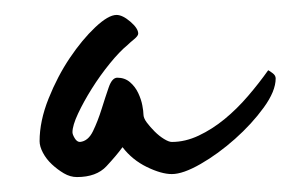

<svg xmlns="http://www.w3.org/2000/svg" viewBox="-20 -470 407 257"><path d="M349 -365Q349 -348 333 -326Q317 -304 294.5 -284Q272 -264 248.5 -250.5Q225 -237 210 -237Q196 -237 176.5 -246.5Q157 -256 144 -273Q136 -262 122.5 -247.5Q109 -233 83 -233Q74 -233 65.5 -238Q57 -243 49.5 -250Q42 -257 37.5 -265.5Q33 -274 33 -281Q33 -308 45 -338Q57 -368 73.5 -392.5Q90 -417 107.5 -433.5Q125 -450 136 -450Q144 -450 154.5 -441Q165 -432 165 -425Q165 -422 159.5 -417.5Q154 -413 151 -410Q140 -401 127 -385Q114 -369 103 -351.5Q92 -334 84.5 -318Q77 -302 77 -293Q77 -290 80 -285Q83 -280 87 -280Q98 -281 104.5 -294.5Q111 -308 116 -324Q121 -340 125.5 -353Q130 -366 137 -366Q147 -366 154 -360Q161 -354 165 -345.5Q169 -337 170.5 -329Q172 -321 172 -317Q172 -312 176.5 -306Q181 -300 187 -294Q193 -288 199.5 -284Q206 -280 210 -280Q228 -280 246 -288.5Q264 -297 280.5 -310.5Q297 -324 312 -341.5Q327 -359 339 -376Q341 -375 345 -372Q349 -369 349 -365Z"/></svg>

Font: Reenie Beanie
Style: Regular
Weight: 500
Designer: James Grieshaber
Foundry: James Grieshaber
Version: Version 1.000